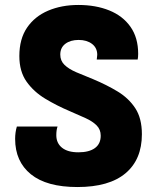

<svg xmlns="http://www.w3.org/2000/svg" viewBox="-20 -744 640 774"><path d="M292 10Q168 10 104.5 -41.5Q41 -93 41 -184Q41 -211 48 -234H212Q207 -220 207 -199Q207 -167 230 -148.5Q253 -130 296 -130Q339 -130 362.5 -147Q386 -164 386 -197Q386 -222 369.5 -238.5Q353 -255 324.5 -268Q296 -281 261 -296Q209 -318 162.5 -346Q116 -374 87 -415Q58 -456 58 -518Q58 -587 89 -632.5Q120 -678 174 -701Q228 -724 296 -724Q366 -724 420.5 -702Q475 -680 506 -636Q537 -592 537 -527Q537 -514 535 -504H370Q370 -508 371 -513Q372 -518 372 -523Q372 -551 351 -567Q330 -583 297 -583Q264 -583 243.5 -567.5Q223 -552 223 -524Q223 -499 240 -482.5Q257 -466 287 -453Q317 -440 355 -425Q410 -402 454.5 -375Q499 -348 525.5 -307.5Q552 -267 552 -203Q552 -101 486 -45.5Q420 10 292 10Z"/></svg>

Font: Noto Sans Georgian ExtraBold
Style: Regular
Weight: 800
Designer: Monotype Design Team, Akaki Razmadze
Foundry: Google LLC
Version: Version 2.005; ttfautohint (v1.8.4.7-5d5b)